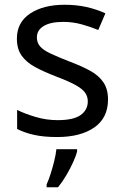

<svg xmlns="http://www.w3.org/2000/svg" viewBox="-20 -566 519 807"><path d="M434 -148Q434 -70 376 -30Q318 10 220 10Q164 10 123.5 1Q83 -8 52 -24V-104Q84 -88 129.5 -74.5Q175 -61 222 -61Q289 -61 319 -82.5Q349 -104 349 -140Q349 -160 338 -176Q327 -192 298.5 -208Q270 -224 217 -244Q165 -264 128 -284Q91 -304 71 -332Q51 -360 51 -404Q51 -472 106.5 -509Q162 -546 252 -546Q301 -546 343.5 -536.5Q386 -527 423 -510L393 -440Q359 -454 322 -464Q285 -474 246 -474Q192 -474 163.5 -456.5Q135 -439 135 -409Q135 -387 148 -371.5Q161 -356 191.5 -341.5Q222 -327 273 -307Q324 -288 360 -268Q396 -248 415 -219.5Q434 -191 434 -148ZM304 70Q300 88 287.5 115.5Q275 143 258.5 171Q242 199 224 221H176V209Q184 192 192.5 165.5Q201 139 208 110.5Q215 82 217 61H304Z"/></svg>

Font: Noto Sans Bengali UI
Style: Regular
Weight: 400
Designer: Jelle Bosma - Monotype Design Team
Foundry: Monotype Imaging Inc.
Version: Version 2.003; ttfautohint (v1.8.4.7-5d5b)